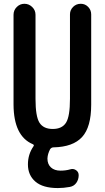

<svg xmlns="http://www.w3.org/2000/svg" viewBox="-20 -750 540 990"><path d="M148.4 -6.8Q50.8 -48.8 49.8 -210V-673.8Q49.8 -697.3 66.4 -713.9Q83 -730.5 106 -730.5Q128.9 -730.5 146 -713.9Q163.1 -697.3 163.1 -673.8V-240.2Q163.1 -149.4 183.6 -117.2Q204.1 -85 252 -85Q299.8 -85 320.3 -117.2Q340.8 -149.4 340.8 -240.2V-675.8Q340.8 -698.2 356.9 -714.4Q373 -730.5 396.5 -730.5Q418.9 -730.5 434.6 -714.4Q450.2 -698.2 450.2 -675.8V-210Q450.2 -94.7 403.3 -43.5Q356.4 7.8 255.9 9.8Q245.1 9.8 238.3 19.5Q225.6 43.9 224.6 67.4Q224.6 96.7 242.7 113.3Q260.7 129.9 292 129.9Q319.3 129.9 342.8 123Q358.4 118.2 372.1 127.4Q385.7 136.7 385.7 153.3Q385.7 175.8 373.5 192.9Q361.3 210 339.8 213.9Q307.6 219.7 278.3 219.7Q201.2 219.7 162.6 186.5Q124 153.3 124 97.7Q124 45.9 152.3 4.9Q158.2 -2.9 148.4 -6.8Z"/></svg>

Font: Rounded-X Mgen+ 1m medium
Style: Regular
Weight: 500
Designer: [Source Han Sans]
Ryoko NISHIZUKA  (kana & ideographs); Paul D. Hunt (Latin, Greek & Cyrillic); Wenlong ZHANG  (bopomofo
Version: Version 1.059.20150602